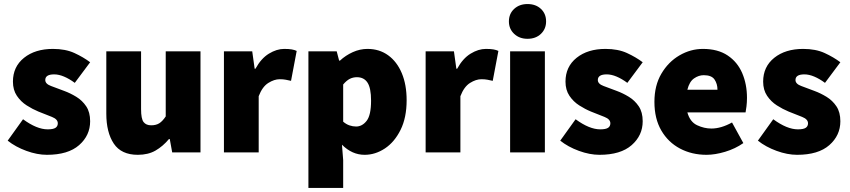

<svg xmlns="http://www.w3.org/2000/svg" viewBox="-20 -754 4204 950"><path d="M212 12Q164 12 110.5 -7.5Q57 -27 18 -58L94 -164Q162 -114 216 -114Q243 -114 254.5 -121.5Q266 -129 266 -144Q266 -164 237 -175.5Q208 -187 170 -202Q141 -214 112 -232.5Q83 -251 63.5 -280Q44 -309 44 -350Q44 -424 99 -468Q154 -512 242 -512Q304 -512 348.5 -491.5Q393 -471 426 -446L350 -344Q323 -364 297 -375Q271 -386 248 -386Q204 -386 204 -358Q204 -339 232.5 -328.5Q261 -318 298 -304Q328 -293 357.5 -275Q387 -257 406.5 -228Q426 -199 426 -154Q426 -84 371.5 -36Q317 12 212 12Z M662 12Q580 12 543 -43.5Q506 -99 506 -192V-500H678V-214Q678 -166 690.5 -150Q703 -134 728 -134Q752 -134 768 -144Q784 -154 800 -178V-500H972V0H832L820 -66H816Q786 -30 749.5 -9Q713 12 662 12Z M1088 0V-500H1228L1240 -414H1244Q1272 -465 1310.5 -488.5Q1349 -512 1386 -512Q1409 -512 1423.5 -509.5Q1438 -507 1448 -502L1420 -354Q1407 -357 1394 -359.5Q1381 -362 1364 -362Q1337 -362 1307.5 -343.5Q1278 -325 1260 -278V0Z M1506 176V-500H1646L1658 -454H1662Q1690 -480 1725.5 -496Q1761 -512 1798 -512Q1857 -512 1900.5 -480.5Q1944 -449 1968 -392Q1992 -335 1992 -258Q1992 -172 1962 -111.5Q1932 -51 1884.5 -19.5Q1837 12 1784 12Q1722 12 1672 -38L1678 38V176ZM1742 -128Q1772 -128 1794 -156Q1816 -184 1816 -256Q1816 -318 1798.5 -345Q1781 -372 1746 -372Q1727 -372 1711 -364Q1695 -356 1678 -336V-152Q1693 -139 1709.5 -133.5Q1726 -128 1742 -128Z M2086 0V-500H2226L2238 -414H2242Q2270 -465 2308.5 -488.5Q2347 -512 2384 -512Q2407 -512 2421.5 -509.5Q2436 -507 2446 -502L2418 -354Q2405 -357 2392 -359.5Q2379 -362 2362 -362Q2335 -362 2305.5 -343.5Q2276 -325 2258 -278V0Z M2504 0V-500H2676V0ZM2590 -562Q2550 -562 2524 -586.5Q2498 -611 2498 -648Q2498 -686 2524 -710Q2550 -734 2590 -734Q2631 -734 2656.5 -710Q2682 -686 2682 -648Q2682 -611 2656.5 -586.5Q2631 -562 2590 -562Z M2946 12Q2898 12 2844.5 -7.5Q2791 -27 2752 -58L2828 -164Q2896 -114 2950 -114Q2977 -114 2988.5 -121.5Q3000 -129 3000 -144Q3000 -164 2971 -175.5Q2942 -187 2904 -202Q2875 -214 2846 -232.5Q2817 -251 2797.5 -280Q2778 -309 2778 -350Q2778 -424 2833 -468Q2888 -512 2976 -512Q3038 -512 3082.5 -491.5Q3127 -471 3160 -446L3084 -344Q3057 -364 3031 -375Q3005 -386 2982 -386Q2938 -386 2938 -358Q2938 -339 2966.5 -328.5Q2995 -318 3032 -304Q3062 -293 3091.5 -275Q3121 -257 3140.5 -228Q3160 -199 3160 -154Q3160 -84 3105.5 -36Q3051 12 2946 12Z M3476 12Q3403 12 3344.5 -19Q3286 -50 3252 -108.5Q3218 -167 3218 -250Q3218 -331 3252.5 -389.5Q3287 -448 3342 -480Q3397 -512 3458 -512Q3532 -512 3580.5 -479.5Q3629 -447 3652.5 -392Q3676 -337 3676 -270Q3676 -248 3673.5 -227.5Q3671 -207 3669 -198H3381Q3394 -151 3429 -134.5Q3464 -118 3500 -118Q3548 -118 3602 -148L3658 -46Q3618 -18 3568 -3Q3518 12 3476 12ZM3462 -382Q3437 -382 3414 -366Q3391 -350 3381 -310H3530Q3530 -339 3515.5 -360.5Q3501 -382 3462 -382Z M3924 12Q3876 12 3822.5 -7.5Q3769 -27 3730 -58L3806 -164Q3874 -114 3928 -114Q3955 -114 3966.5 -121.5Q3978 -129 3978 -144Q3978 -164 3949 -175.5Q3920 -187 3882 -202Q3853 -214 3824 -232.5Q3795 -251 3775.5 -280Q3756 -309 3756 -350Q3756 -424 3811 -468Q3866 -512 3954 -512Q4016 -512 4060.5 -491.5Q4105 -471 4138 -446L4062 -344Q4035 -364 4009 -375Q3983 -386 3960 -386Q3916 -386 3916 -358Q3916 -339 3944.5 -328.5Q3973 -318 4010 -304Q4040 -293 4069.5 -275Q4099 -257 4118.5 -228Q4138 -199 4138 -154Q4138 -84 4083.5 -36Q4029 12 3924 12Z"/></svg>

Font: Assistant ExtraBold
Style: Regular
Weight: 800
Designer: Hebrew By Ben Nathan, Latin by Paul Hunt
Version: Version 3.000